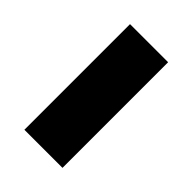

<svg xmlns="http://www.w3.org/2000/svg" viewBox="-14 -906 392 392"><g transform="rotate(-45 182.5 -710.0)"><path d="M335 -655H30V-765H335Z"/></g></svg>

Font: FiraGO
Style: Bold
Weight: 700
Designer: bBox Type
Foundry: bBox Type GmbH
Version: Version 1.001;PS 001.001;hotconv 1.0.88;makeotf.lib2.5.64775